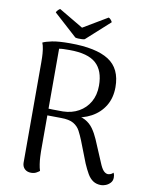

<svg xmlns="http://www.w3.org/2000/svg" viewBox="-96 -945 790 1025"><g transform="rotate(10 299.5 -433.0)"><path d="M144 11Q123 11 110 -1Q97 -13 96 -33V-577Q96 -587 95.5 -607Q95 -627 92 -648.5Q89 -670 83 -684Q99 -692 133 -699Q167 -706 230 -706Q371 -706 440 -662Q509 -618 509 -517Q509 -459 483 -416Q457 -373 411 -348Q365 -323 305 -319L311 -333Q352 -333 378.5 -318.5Q405 -304 422 -280Q439 -256 452 -226L502 -108Q514 -78 525 -66Q536 -54 549 -53Q554 -53 562.5 -55.5Q571 -58 578 -66Q582 -59 583 -52.5Q584 -46 584 -40Q584 -23 573.5 -11.5Q563 0 549 5.5Q535 11 524 11Q498 11 480 -1Q462 -13 449 -35.5Q436 -58 423 -88L377 -206Q367 -231 355 -254Q343 -277 319.5 -291Q296 -305 251 -305L167 -306L158 -343Q177 -342 201 -341.5Q225 -341 255 -341Q303 -342 340.5 -363Q378 -384 399.5 -421.5Q421 -459 421 -510Q421 -591 377 -630.5Q333 -670 234 -670Q214 -670 200 -669.5Q186 -669 177 -667V-111Q177 -101 178 -81.5Q179 -62 182 -42Q185 -22 190 -7Q184 -2 172.5 4.5Q161 11 144 11ZM303 -741Q297 -739 287.5 -738.5Q278 -738 268 -738.5Q258 -739 252 -741L126 -855Q127 -860 134 -867.5Q141 -875 146 -877L278 -799L409 -877Q415 -875 421.5 -867.5Q428 -860 429 -855Z"/></g></svg>

Font: Arima
Style: Regular
Weight: 400
Designer: Joana Correia and Natanael Gama
Foundry: NDISCOVER
Version: Version 1.101;gftools[0.9.23]